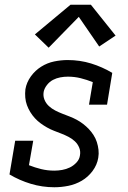

<svg xmlns="http://www.w3.org/2000/svg" viewBox="-20 -781 540 809"><path d="M209 8Q158 8 110 -6.5Q62 -21 20 -46L44 -188H120L102 -85Q127 -75 153.5 -68.5Q180 -62 209 -62Q225 -62 242 -65Q259 -68 274.5 -75.5Q290 -83 302.5 -96.5Q315 -110 317 -127Q320 -144 313.5 -159.5Q307 -175 295 -186Q283 -197 268.5 -204.5Q254 -212 238.5 -218Q223 -224 207.5 -230Q192 -236 178 -244Q164 -252 151 -261.5Q138 -271 127 -283Q116 -295 107.5 -309Q99 -323 93.5 -338Q88 -353 86.5 -370Q85 -387 87 -405Q92 -434 110 -459Q128 -484 153.5 -500Q179 -516 208 -522Q237 -528 265 -528Q317 -528 364 -513.5Q411 -499 453 -474L431 -340H355L371 -435Q346 -445 320 -451.5Q294 -458 266 -458Q250 -458 234 -455Q218 -452 203.5 -444.5Q189 -437 178 -423Q167 -409 164 -394Q161 -376 167.5 -360.5Q174 -345 186 -334Q198 -323 212.5 -315.5Q227 -308 242.5 -302Q258 -296 273.5 -290Q289 -284 303 -276.5Q317 -269 330 -259Q343 -249 354 -237.5Q365 -226 374 -212Q383 -198 388 -182.5Q393 -167 395 -150Q397 -133 394 -116Q389 -86 370 -60.5Q351 -35 324.5 -19.5Q298 -4 268 2Q238 8 209 8ZM185 -580 127 -636 277 -761H363L467 -631L398 -585L312 -710Z"/></svg>

Font: Iosevka Gothic
Style: Italic
Weight: 400
Italic angle: -9°
Monospace: yes
Designer: Belleve Invis
Foundry: Belleve Invis
Version: Version 15.5.1; ttfautohint (v1.8.4)